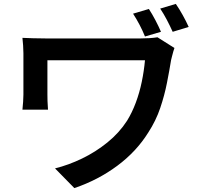

<svg xmlns="http://www.w3.org/2000/svg" viewBox="-20 -885 1040 984"><path d="M743 -839Q760 -813 776.5 -781.5Q793 -750 805 -722L723 -698Q711 -728 695.5 -757.5Q680 -787 662 -815ZM881 -865Q899 -839 916.5 -807.5Q934 -776 947 -747L865 -722Q851 -753 835 -783.5Q819 -814 801 -841ZM874 -639Q872 -633 868 -620.5Q864 -608 861.5 -596Q859 -584 857 -578Q848 -523 835.5 -459.5Q823 -396 801 -331Q779 -266 740 -206Q679 -108 580.5 -35Q482 38 361 79L262 -22Q331 -39 400.5 -72.5Q470 -106 530.5 -155Q591 -204 631 -266Q657 -308 676 -359Q695 -410 706.5 -465.5Q718 -521 723 -576Q710 -576 680.5 -576Q651 -576 610 -576Q569 -576 523 -576Q477 -576 430.5 -576Q384 -576 342.5 -576Q301 -576 269.5 -576Q238 -576 223 -576Q223 -567 223 -550Q223 -533 223 -512Q223 -491 223 -469.5Q223 -448 223 -430Q223 -412 223 -400Q223 -389 223.5 -367Q224 -345 226 -323H95Q97 -345 98.5 -363.5Q100 -382 100 -400Q100 -414 100 -442Q100 -470 100 -503Q100 -536 100 -565.5Q100 -595 100 -612Q100 -631 98.5 -651.5Q97 -672 95 -691Q119 -690 149 -689Q179 -688 213 -688Q221 -688 248.5 -688Q276 -688 315 -688Q354 -688 400.5 -688Q447 -688 493.5 -688Q540 -688 582.5 -688Q625 -688 656 -688Q687 -688 701 -688Q724 -688 746.5 -689.5Q769 -691 787 -694Z"/></svg>

Font: Noto Sans TC SemiBold
Style: Regular
Weight: 600
Designer: Ryoko NISHIZUKA  (kana, bopomofo & ideographs); Paul D. Hunt (Latin, Greek & Cyrillic); Sandoll Communications , Soo-you
Foundry: Adobe
Version: Version 2.004-H2;hotconv 1.0.118;makeotfexe 2.5.65603